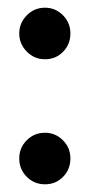

<svg xmlns="http://www.w3.org/2000/svg" viewBox="-20 -488 233 499"><path d="M97 -334Q125 -334 144 -353.5Q163 -373 163 -401Q163 -429 143.5 -448.5Q124 -468 97 -468Q69 -468 49.5 -448Q30 -428 30 -401Q30 -374 49.5 -354Q69 -334 97 -334ZM97 -9Q125 -9 144 -28.5Q163 -48 163 -76Q163 -104 143.5 -123.5Q124 -143 97 -143Q69 -143 49.5 -123.5Q30 -104 30 -76Q30 -48 49.5 -28.5Q69 -9 97 -9Z"/></svg>

Font: Catamaran SemiBold
Style: Regular
Weight: 600
Designer: Pria Ravichandran
Version: Version 2.000